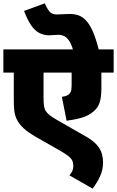

<svg xmlns="http://www.w3.org/2000/svg" viewBox="-20 -916 696 1142"><path d="M656 -484H583V-392Q583 -337 572.5 -305.5Q562 -274 535 -252Q509 -230 472.5 -218Q436 -206 376 -198L348 -340Q368 -343 377.5 -347.5Q387 -352 392 -357Q399 -364 402.5 -374.5Q406 -385 406 -410V-484H239V-334Q239 -306 241.5 -287.5Q244 -269 252 -256Q260 -243 276 -230.5Q292 -218 320 -202L486 -107Q534 -80 556.5 -53.5Q579 -27 586 -1.5Q593 24 593 49Q593 95 575 133Q557 171 531 206L393 127Q401 118 408.5 104Q416 90 416 71Q416 53 410 39.5Q404 26 385.5 11.5Q367 -3 330 -24L198 -99Q148 -128 120 -153.5Q92 -179 78 -210Q68 -232 65 -257.5Q62 -283 62 -332V-484H0V-622H656ZM416 -615Q404 -656 389.5 -676Q375 -696 359.5 -702.5Q344 -709 329 -709Q311 -709 297 -707.5Q283 -706 273 -706Q241 -706 214.5 -719.5Q188 -733 166 -764.5Q144 -796 123 -851L246 -896Q257 -872 266.5 -857.5Q276 -843 288 -836.5Q300 -830 318 -830Q338 -830 355 -831.5Q372 -833 394 -833Q422 -833 446 -825Q470 -817 491.5 -794.5Q513 -772 532 -729Q551 -686 569 -615Z"/></svg>

Font: Noto Sans Devanagari Black
Style: Regular
Weight: 900
Version: Version 2.003